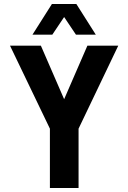

<svg xmlns="http://www.w3.org/2000/svg" viewBox="-20 -938 640 958"><path d="M229 0V-296L30 -710H184L300 -443L416 -710H570L372 -296V0ZM142 -765 239 -918H361L458 -765H359L300 -853L241 -765Z"/></svg>

Font: Geist Mono
Style: Bold
Weight: 700
Monospace: yes
Designer: Basement.studio, Andrés Briganti, Mateo Zaragoza
Foundry: Basement.studio, Vercel, Andrés Briganti, Guido Ferreyra, Mateo Zaragoza
Version: Version 1.500; ttfautohint (v1.8.4.7-5d5b)